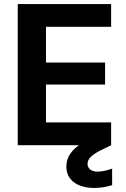

<svg xmlns="http://www.w3.org/2000/svg" viewBox="-20 -720 624 952"><path d="M68 0V-700H531V-587H208V-410H501V-301H208V-113H531V0ZM446 212Q409 212 377.5 200.5Q346 189 327.5 165Q309 141 309 105Q309 77 322.5 52Q336 27 367.5 2.5Q399 -22 455 -46L500 -65L531 0L480 25Q444 43 429 59Q414 75 414 92Q414 110 427.5 120.5Q441 131 464 131Q479 131 498 127Q517 123 536 116V198Q517 204 494 208Q471 212 446 212Z"/></svg>

Font: DM Sans 16pt ExtraBold
Style: Regular
Weight: 800
Version: Version 4.004;gftools[0.9.30]